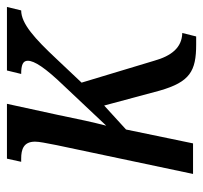

<svg xmlns="http://www.w3.org/2000/svg" viewBox="-36 -540 585 553"><g transform="rotate(-90 256.5 -263.5)"><path d="M405 9H428L438 -31C396 -32 372 -62 358 -112L295 -321L363 -393C422 -456 465 -495 503 -495L513 -536H330L320 -495C346 -495 358 -490 358 -476C358 -457 338 -426 286 -372L171 -250C182 -293 188 -321 202 -389L234 -536H76L67 -495H76C103 -495 125 -488 125 -455C125 -443 121 -424 115 -393L32 0H120L160 -193L229 -256L272 -96C297 -9 328 9 405 9Z"/></g></svg>

Font: Noto Serif ExtraCondensed
Style: Italic
Weight: 400
Width: 2
Italic angle: -12°
Designer: Monotype Design Team
Foundry: Monotype Imaging Inc.
Version: Version 2.014